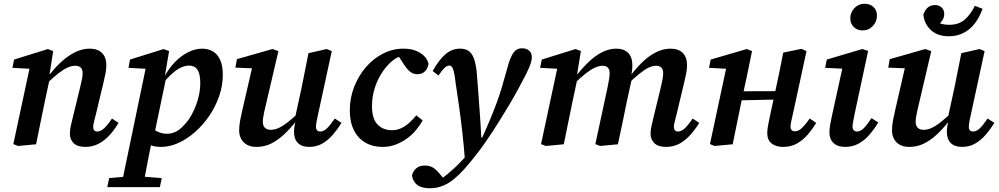

<svg xmlns="http://www.w3.org/2000/svg" viewBox="-20 -768 5318 1022"><path d="M76 9 51 -1 143 -431 175 -400 46 -407 55 -451 235 -507 263 -496 242 -361 246 -356 218 -225Q206 -169 195 -113Q184 -57 172 0ZM434 14Q393 14 372.5 -5.5Q352 -25 352 -56Q352 -78 357.5 -101Q363 -124 369 -149L405 -297Q411 -322 415.5 -342.5Q420 -363 420 -378Q420 -398 410 -408Q400 -418 381 -418Q361 -418 339 -408Q317 -398 290 -377Q263 -356 229 -323L227 -373H246Q278 -414 312 -444Q346 -474 382.5 -491.5Q419 -509 457 -509Q500 -509 523 -486Q546 -463 546 -422Q546 -399 541 -374.5Q536 -350 530 -325L489 -154Q484 -134 480 -118.5Q476 -103 476 -92Q476 -81 481.5 -74.5Q487 -68 498 -68Q515 -68 533 -84Q551 -100 576 -137L611 -114Q592 -81 566 -51.5Q540 -22 507 -4Q474 14 434 14Z M551 228 561 180 674 170H714L841 180L831 228ZM624 228 760 -426 792 -400 664 -407 672 -451 851 -507 880 -496 858 -365 866 -362 799 -41 791 -32Q781 18 772 62.5Q763 107 755.5 148Q748 189 741 228ZM837 14Q804 14 780.5 4.5Q757 -5 736 -24L767 -106Q789 -82 815 -69Q841 -56 869 -56Q891 -56 910.5 -64.5Q930 -73 947.5 -89.5Q965 -106 981 -127Q999 -152 1013.5 -184Q1028 -216 1037 -253Q1046 -290 1046 -326Q1046 -375 1031 -397Q1016 -419 987 -419Q967 -419 944.5 -409Q922 -399 896 -376Q870 -353 840 -315L836 -360H855Q880 -406 912.5 -439Q945 -472 982.5 -490.5Q1020 -509 1056 -509Q1088 -509 1113 -494.5Q1138 -480 1152 -449Q1166 -418 1166 -370Q1166 -312 1146.5 -256Q1127 -200 1094 -151.5Q1061 -103 1018.5 -65.5Q976 -28 929.5 -7Q883 14 837 14Z M1345 14Q1316 14 1295.5 3Q1275 -8 1264 -28Q1253 -48 1253 -74Q1253 -99 1258.5 -128Q1264 -157 1270 -182L1328 -434L1355 -403L1233 -408L1241 -453L1430 -507L1462 -496L1393 -201Q1389 -185 1386 -170.5Q1383 -156 1381 -143.5Q1379 -131 1379 -119Q1379 -99 1390 -88Q1401 -77 1420 -77Q1442 -77 1464 -87Q1486 -97 1513 -118.5Q1540 -140 1576 -173L1582 -125H1558Q1524 -82 1490.5 -51Q1457 -20 1421.5 -3Q1386 14 1345 14ZM1626 14Q1587 14 1566 -6.5Q1545 -27 1545 -67Q1545 -81 1547.5 -95.5Q1550 -110 1554 -129H1548L1587 -309Q1596 -353 1604.5 -397Q1613 -441 1622 -485L1719 -507L1746 -496L1673 -159Q1668 -139 1665 -121Q1662 -103 1662 -92Q1662 -81 1668 -74.5Q1674 -68 1685 -68Q1702 -68 1719 -83.5Q1736 -99 1762 -137L1798 -114Q1777 -80 1752 -51Q1727 -22 1696 -4Q1665 14 1626 14Z M2017 14Q1964 14 1924.5 -9Q1885 -32 1863.5 -75.5Q1842 -119 1842 -181Q1842 -247 1865.5 -306.5Q1889 -366 1928.5 -411.5Q1968 -457 2019.5 -483Q2071 -509 2127 -509Q2165 -509 2192 -498.5Q2219 -488 2237 -470.5Q2255 -453 2261 -429Q2258 -406 2243 -389.5Q2228 -373 2201 -373Q2180 -373 2163 -386.5Q2146 -400 2130 -425L2091 -485H2144V-469H2112Q2085 -460 2058 -435Q2031 -410 2008.5 -373.5Q1986 -337 1973 -293.5Q1960 -250 1960 -203Q1960 -136 1989.5 -105.5Q2019 -75 2066 -75Q2093 -75 2115.5 -85.5Q2138 -96 2158 -114Q2178 -132 2196 -154L2230 -127Q2215 -100 2193.5 -74.5Q2172 -49 2144.5 -29.5Q2117 -10 2085 2Q2053 14 2017 14Z M2267 234Q2223 234 2200 215.5Q2177 197 2173 166Q2178 144 2195 128.5Q2212 113 2241 113Q2269 113 2288.5 126.5Q2308 140 2326 164L2346 187L2320 186H2337H2326Q2341 176 2360.5 160Q2380 144 2400.5 125Q2421 106 2440 85Q2468 56 2495.5 25Q2523 -6 2546 -34Q2570 -87 2589 -132.5Q2608 -178 2623.5 -220Q2639 -262 2651.5 -304Q2664 -346 2676 -390Q2688 -438 2700 -464Q2712 -490 2725.5 -500.5Q2739 -511 2759 -511Q2782 -511 2796.5 -498.5Q2811 -486 2811 -464Q2810 -443 2801.5 -421Q2793 -399 2778 -369Q2759 -332 2739 -295Q2719 -258 2693 -214Q2679 -191 2664 -166.5Q2649 -142 2633 -116Q2617 -90 2599.5 -63.5Q2582 -37 2563 -10Q2546 15 2528 38.5Q2510 62 2490.5 86Q2471 110 2449 135Q2424 162 2396.5 185Q2369 208 2337 221Q2305 234 2267 234ZM2455 86Q2449 7 2441 -63.5Q2433 -134 2424 -198.5Q2415 -263 2406 -321Q2401 -365 2396 -385.5Q2391 -406 2385 -412.5Q2379 -419 2371 -419Q2359 -419 2346 -406.5Q2333 -394 2314 -366L2283 -390Q2318 -452 2352.5 -480.5Q2387 -509 2428 -509Q2456 -509 2473.5 -497.5Q2491 -486 2501.5 -459.5Q2512 -433 2517 -389Q2521 -348 2524 -303.5Q2527 -259 2530.5 -213Q2534 -167 2537 -122.5Q2540 -78 2542 -36H2570Z M2885 9 2860 -1 2952 -431 2984 -400 2855 -407 2864 -451 3044 -507 3072 -496 3050 -361H3056L3027 -225Q3015 -169 3004 -113Q2993 -57 2981 0ZM3174 9 3149 -1 3214 -303Q3218 -325 3221.5 -343.5Q3225 -362 3225 -378Q3225 -398 3215.5 -408Q3206 -418 3188 -418Q3169 -418 3147 -408Q3125 -398 3098 -377Q3071 -356 3038 -324L3036 -373H3054Q3085 -412 3118.5 -443Q3152 -474 3188 -491.5Q3224 -509 3260 -509Q3302 -509 3324 -486Q3346 -463 3346 -421Q3346 -401 3343 -383Q3340 -365 3337 -351L3343 -348L3315 -220Q3304 -165 3292.5 -110Q3281 -55 3269 0ZM3525 14Q3484 14 3463.5 -5.5Q3443 -25 3443 -56Q3443 -78 3448.5 -101Q3454 -124 3460 -149L3496 -297Q3502 -322 3506 -342.5Q3510 -363 3510 -378Q3510 -398 3500.5 -408Q3491 -418 3473 -418Q3453 -418 3431.5 -407.5Q3410 -397 3383.5 -375.5Q3357 -354 3322 -321L3321 -373H3342Q3373 -413 3406 -443.5Q3439 -474 3475.5 -491.5Q3512 -509 3549 -509Q3592 -509 3614.5 -486Q3637 -463 3637 -422Q3637 -399 3632 -374.5Q3627 -350 3621 -325L3580 -154Q3575 -134 3571 -118.5Q3567 -103 3567 -92Q3567 -81 3572.5 -74.5Q3578 -68 3589 -68Q3606 -68 3623.5 -83.5Q3641 -99 3667 -137L3702 -114Q3682 -81 3656 -51.5Q3630 -22 3598 -4Q3566 14 3525 14Z M3784 9 3759 -1 3851 -431 3883 -400 3754 -407 3763 -451 3955 -507 3983 -496 3958 -374 3926 -225Q3914 -169 3903 -113Q3892 -57 3880 0ZM3874 -233V-282L4155 -283V-239ZM4149 14Q4110 14 4087 -4.5Q4064 -23 4064 -59Q4064 -81 4069.5 -106.5Q4075 -132 4080 -158L4113 -311Q4123 -355 4131.5 -399Q4140 -443 4149 -488L4246 -508L4273 -496L4200 -159Q4195 -139 4191.5 -121.5Q4188 -104 4188 -93Q4188 -82 4194 -75.5Q4200 -69 4212 -69Q4228 -69 4245.5 -84Q4263 -99 4290 -137L4325 -114Q4304 -80 4279 -51Q4254 -22 4222 -4Q4190 14 4149 14Z M4395 -63Q4395 -84 4399.5 -107.5Q4404 -131 4410 -159L4470 -433L4494 -401L4372 -407L4381 -451L4570 -507L4601 -497L4529 -161Q4525 -139 4521.5 -122Q4518 -105 4518 -94Q4518 -82 4524.5 -75Q4531 -68 4542 -68Q4559 -68 4576 -84Q4593 -100 4619 -139L4655 -116Q4633 -80 4607.5 -50.5Q4582 -21 4550 -3.5Q4518 14 4479 14Q4439 14 4417 -6.5Q4395 -27 4395 -63ZM4571 -606Q4544 -606 4525 -624Q4506 -642 4506 -670Q4506 -702 4528 -725Q4550 -748 4582 -748Q4612 -748 4630 -730.5Q4648 -713 4648 -685Q4648 -653 4626 -629.5Q4604 -606 4571 -606Z M4820 14Q4791 14 4770.5 3Q4750 -8 4739 -28Q4728 -48 4728 -74Q4728 -99 4733.5 -128Q4739 -157 4745 -182L4803 -434L4830 -403L4708 -408L4716 -453L4905 -507L4937 -496L4868 -201Q4864 -185 4861 -170.5Q4858 -156 4856 -143.5Q4854 -131 4854 -119Q4854 -99 4865 -88Q4876 -77 4895 -77Q4917 -77 4939 -87Q4961 -97 4988 -118.5Q5015 -140 5051 -173L5057 -125H5033Q4999 -82 4965.5 -51Q4932 -20 4896.5 -3Q4861 14 4820 14ZM5101 14Q5062 14 5041 -6.5Q5020 -27 5020 -67Q5020 -81 5022.5 -95.5Q5025 -110 5029 -129H5023L5062 -309Q5071 -353 5079.5 -397Q5088 -441 5097 -485L5194 -507L5221 -496L5148 -159Q5143 -139 5140 -121Q5137 -103 5137 -92Q5137 -81 5143 -74.5Q5149 -68 5160 -68Q5177 -68 5194 -83.5Q5211 -99 5237 -137L5273 -114Q5252 -80 5227 -51Q5202 -22 5171 -4Q5140 14 5101 14ZM5031 -575Q4971 -575 4935.5 -607.5Q4900 -640 4895 -690Q4902 -712 4917 -726.5Q4932 -741 4957 -741Q4978 -741 4992 -728.5Q5006 -716 5006 -693Q5006 -670 4990 -651.5Q4974 -633 4949 -624L4936 -674Q4956 -655 4979 -645.5Q5002 -636 5033 -636Q5083 -636 5114.5 -663Q5146 -690 5169 -737L5210 -721Q5194 -676 5169 -643.5Q5144 -611 5109.5 -593Q5075 -575 5031 -575Z"/></svg>

Font: Source Serif 4 SemiBold
Style: Italic
Weight: 600
Italic angle: -12°
Designer: Frank Grießhammer
Foundry: Adobe Systems Incorporated
Version: Version 4.004;hotconv 1.0.116;makeotfexe 2.5.65601